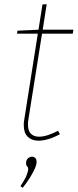

<svg xmlns="http://www.w3.org/2000/svg" viewBox="-20 -663 369 913"><path d="M265 -25Q236 -9 210 -1.5Q184 6 163 6Q131 6 112 -12.5Q93 -31 93 -68Q93 -76 93.5 -81.5Q94 -87 95 -92L161 -510L166 -503H61L63 -517L170 -522L162 -515L182 -642L202 -643L182 -515L176 -522H329L326 -503H172L181 -510L115 -95Q114 -91 113.5 -84.5Q113 -78 113 -71Q113 -40 127.5 -26.5Q142 -13 165 -13Q185 -13 208 -20.5Q231 -28 256 -41ZM88 230 77 222Q98 192 106 171.5Q114 151 114 142Q114 132 109 128Q104 124 104 112Q104 98 113 90Q122 82 132 82Q141 82 147.5 88Q154 94 154 107Q154 120 145.5 139Q137 158 122.5 181.5Q108 205 88 230Z"/></svg>

Font: Bitter Thin
Style: Italic
Weight: 100
Italic angle: -9°
Designer: Sol Matas, and Bitter project Authors
Foundry: Sol Matas
Version: Version 2.002